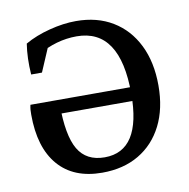

<svg xmlns="http://www.w3.org/2000/svg" viewBox="-63 -554 615 625"><g transform="rotate(-10 244.5 -241.5)"><path d="M226.6 8.8Q132.3 8.8 81.8 -49.8Q31.2 -108.4 31.2 -217.3Q31.2 -227.1 31.7 -233.6Q32.2 -240.2 34.2 -249.5L128.4 -235.4Q128.4 -131.3 155.5 -85.2Q182.6 -39.1 243.2 -39.1Q363.8 -39.1 363.8 -228Q363.8 -442.9 220.7 -442.9Q153.3 -442.9 90.3 -405.8L57.1 -447.8Q92.8 -468.3 139.2 -480.2Q185.5 -492.2 227.1 -492.2Q296.9 -492.2 348.1 -461.2Q399.4 -430.2 427.5 -373.3Q455.6 -316.4 455.6 -239.3Q455.6 -163.1 427.5 -107.4Q399.4 -51.8 348.1 -21.5Q296.9 8.8 226.6 8.8ZM45.4 -204.1 34.2 -249.5H431.6V-204.1ZM53.7 -346.2Q49.8 -401.4 57.1 -447.8L136.2 -455.6L89.4 -346.2Z"/></g></svg>

Font: Markazi Text
Style: Regular
Weight: 400
Designer: Borna Izadpanah (Arabic designer), Fiona Ross (Arabic design director) and Florian Runge (Latin designer)
Foundry: Borna Izadpanah and Florian Runge
Version: Version 1.000